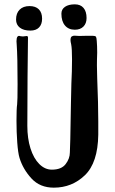

<svg xmlns="http://www.w3.org/2000/svg" viewBox="-20 -868 528 885"><path d="M428 -509Q433 -387 433 -308V-247Q431 -118 371.5 -60.5Q312 -3 228 -3Q164 -3 125 -45.5Q86 -88 70 -140Q63 -163 59.5 -211.5Q56 -260 56 -311Q56 -368 59 -387Q61 -401 61 -480Q61 -606 57 -662Q56 -668 56 -678Q56 -709 75 -701L86 -700Q90 -700 94.5 -701Q99 -702 104 -702Q108 -702 109 -696Q108 -633 107 -515.5Q106 -398 106 -288Q106 -230 120.5 -184Q135 -138 161 -112Q187 -86 219 -86Q263 -86 282.5 -111.5Q302 -137 302 -165L304 -226Q307 -376 307 -392Q307 -415 309 -483Q312 -540 312 -595Q312 -644 308 -664Q305 -676 305 -683Q305 -697 311.5 -700.5Q318 -704 324.5 -703.5Q331 -703 333 -703Q343 -702 355.5 -702.5Q368 -703 378 -703H404Q420 -703 422.5 -698.5Q425 -694 426 -679Q428 -657 428 -625Q428 -603 427 -593Q426 -583 428 -509ZM109 -691V-696ZM263 -805Q263 -825 279.5 -836.5Q296 -848 325 -848Q351 -848 365 -831.5Q379 -815 379 -785Q379 -760 364.5 -745.5Q350 -731 325 -731Q296 -731 279.5 -750.5Q263 -770 263 -805ZM54 -778Q54 -807 70.5 -823.5Q87 -840 116 -840Q144 -840 159 -825Q174 -810 174 -782Q174 -756 160 -741.5Q146 -727 120 -727Q89 -727 71.5 -740.5Q54 -754 54 -778Z"/></svg>

Font: Barriecito
Style: Regular
Weight: 400
Designer: Pablo Cosgaya & Sergio Jiménez
Foundry: Pablo Cosgaya & Sergio Jiménez
Version: Version 1.001